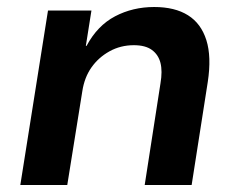

<svg xmlns="http://www.w3.org/2000/svg" viewBox="-20 -528 682 548"><path d="M38 0 117 -498H241L225 -397H227Q258 -455 308.5 -481.5Q359 -508 420 -508Q479 -508 516.5 -484.5Q554 -461 569 -413.5Q584 -366 573 -294L527 0H393L438 -290Q444 -325 438 -348.5Q432 -372 413.5 -385.5Q395 -399 362 -399Q324 -399 292.5 -381.5Q261 -364 241 -335.5Q221 -307 215 -268L172 0Z"/></svg>

Font: Nunito Sans 8pt
Style: Bold Italic
Weight: 700
Italic angle: -9°
Version: Version 3.101;gftools[0.9.27]